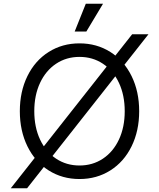

<svg xmlns="http://www.w3.org/2000/svg" viewBox="-20 -950 860 1036"><path d="M693 -765H781L126 66H38ZM87 -350Q87 -456 128 -539.5Q169 -623 242.5 -669.5Q316 -716 409 -716Q502 -716 575.5 -669.5Q649 -623 690 -539.5Q731 -456 731 -350Q731 -244 690 -160.5Q649 -77 575.5 -30.5Q502 16 409 16Q316 16 242.5 -30.5Q169 -77 128 -160.5Q87 -244 87 -350ZM653 -350Q653 -436 622 -502.5Q591 -569 535.5 -606Q480 -643 409 -643Q338 -643 282.5 -606Q227 -569 196 -502.5Q165 -436 165 -350Q165 -264 196 -197.5Q227 -131 282.5 -94Q338 -57 409 -57Q480 -57 535.5 -94Q591 -131 622 -197.5Q653 -264 653 -350ZM443 -930H536L446 -780H383Z"/></svg>

Font: Uncut Sans Variable
Style: Regular
Weight: 400
Designer: Kasper Nordkvist
Foundry: UNCUT.wtf
Version: Version 1.303;Glyphs 3.1.2 (3151)